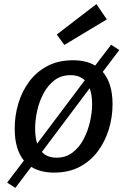

<svg xmlns="http://www.w3.org/2000/svg" viewBox="-20 -835 622 940"><path d="M338 -540Q402 -540 446 -514L524 -616L564 -590L483 -483Q506 -457 518.5 -417.5Q531 -378 531 -324Q531 -262 513 -202.5Q495 -143 459.5 -95Q424 -47 370.5 -18.5Q317 10 245 10Q178 10 133 -18L55 85L15 59L97 -49Q75 -76 63.5 -114.5Q52 -153 52 -206Q52 -268 69.5 -327.5Q87 -387 122.5 -435Q158 -483 211.5 -511.5Q265 -540 338 -540ZM325 -467Q279 -467 246.5 -442Q214 -417 193 -377.5Q172 -338 162 -292.5Q152 -247 152 -206Q152 -162 162 -132L395 -442Q369 -467 325 -467ZM431 -324Q431 -371 419 -403L185 -91Q211 -63 257 -63Q302 -63 335 -88Q368 -113 389 -153Q410 -193 420.5 -238.5Q431 -284 431 -324ZM295 -615 258 -666 452 -815 503 -740Z"/></svg>

Font: Bitter Medium
Style: Italic
Weight: 500
Italic angle: -9°
Designer: Sol Matas, and Bitter project Authors
Foundry: Sol Matas
Version: Version 2.001